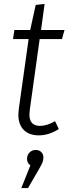

<svg xmlns="http://www.w3.org/2000/svg" viewBox="-20 -675 349 973"><path d="M131 -119Q129 -101 129 -95Q129 -37 183 -37Q218 -37 259 -61L278 -21Q228 11 176 11Q128 11 100.5 -16.5Q73 -44 73 -94Q73 -101 75 -121L125 -477H46L53 -523H133L161 -650L206 -655L188 -523H307L294 -477H181ZM200 123Q200 137 194.5 150Q189 163 173 190L122 278H88L134 163Q117 151 117 130Q117 111 129.5 98Q142 85 161 85Q179 85 189.5 96Q200 107 200 123Z"/></svg>

Font: Fira Sans Condensed Light
Style: Italic
Weight: 300
Width: 3
Italic angle: -8°
Designer: Carrois Corporate & Edenspiekermann AG
Foundry: Carrois Corporate GbR & Edenspiekermann AG
Version: Version 4.203